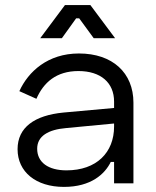

<svg xmlns="http://www.w3.org/2000/svg" viewBox="-20 -720 613 754"><path d="M348 -570H432L335 -700H235L138 -570H223L279 -648H291ZM56 -362 123 -332C151 -396 201 -441 288 -441C376 -441 428 -395 428 -321V-296L229 -278C116 -267 49 -220 49 -134C49 -45 121 14 231 14C338 14 392 -37 415 -84H428V0H504V-317C504 -434 422 -510 290 -510C168 -510 91 -439 56 -362ZM126 -136C126 -186 170 -211 239 -217L428 -235V-223C428 -121 359 -51 241 -51C170 -51 126 -82 126 -136Z"/></svg>

Font: Space Text
Style: Regular
Weight: 400
Designer: Florian Karsten (Space Text), Colophon Foundry (Space Mono)
Foundry: Florian Karsten
Version: Version 1.003;PS 001.003;hotconv 1.0.88;makeotf.lib2.5.64775